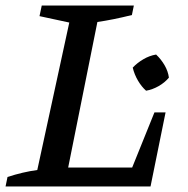

<svg xmlns="http://www.w3.org/2000/svg" viewBox="-36 -670 674 690"><path d="M519 -266H559L505 0H-16L-9 -34Q46 -52 98 -59L213 -589L106 -612L114 -650H445L438 -616Q370 -599 314 -591L209 -68H439ZM489 -344Q473 -358 460 -380Q447 -402 441 -427Q457 -444 479 -457Q501 -470 525 -474Q543 -457 555.5 -435.5Q568 -414 571 -391Q556 -373 534 -360.5Q512 -348 489 -344Z"/></svg>

Font: Piazzolla Medium
Style: Italic
Weight: 500
Italic angle: -11.3°
Designer: Juan Pablo del Peral
Foundry: Huerta Tipografica
Version: Version 1.330